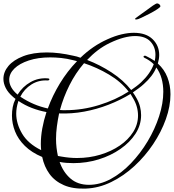

<svg xmlns="http://www.w3.org/2000/svg" viewBox="-30 -1030 1018 1124"><path d="M473 74Q397 77 344 54Q291 31 260 -11.5Q229 -54 217 -111Q155 -137 115.5 -176Q76 -215 58 -261Q40 -307 40 -353Q40 -379 44.5 -403Q49 -427 60 -449L61 -451Q57 -454 53 -457Q49 -460 45 -464Q17 -488 3.5 -515Q-10 -542 -10 -568Q-10 -609 19.5 -644Q49 -679 106 -701Q163 -723 244 -723Q315 -723 398 -704Q409 -702 420 -699Q431 -696 441 -692Q476 -726 516 -753.5Q556 -781 599 -800Q643 -820 682 -829Q721 -838 753 -838Q825 -838 863.5 -800.5Q902 -763 902 -708Q902 -685 894 -658Q932 -624 950 -577.5Q968 -531 968 -478Q968 -408 941 -332.5Q914 -257 866.5 -186Q819 -115 756.5 -57.5Q694 0 621.5 35.5Q549 71 473 74ZM738 -503Q754 -514 768.5 -525Q783 -536 796 -548Q850 -599 870 -654Q847 -677 815 -692Q810 -695 810 -698Q810 -701 814 -703Q818 -705 823 -703Q838 -696 851 -688.5Q864 -681 876 -673Q878 -682 879 -691.5Q880 -701 880 -709Q880 -756 850 -787.5Q820 -819 761 -819Q731 -819 694.5 -809.5Q658 -800 614 -779Q576 -761 542.5 -735.5Q509 -710 480 -679Q554 -651 623 -606Q692 -561 738 -503ZM250 -395Q277 -470 320.5 -541.5Q364 -613 421 -672L397 -678Q362 -687 328.5 -690.5Q295 -694 264 -694Q193 -694 138.5 -676Q84 -658 54 -628.5Q24 -599 24 -563Q24 -541 36 -519Q48 -497 73 -476Q102 -523 149 -549.5Q196 -576 252 -571Q259 -570 259 -566Q259 -559 248 -559Q196 -562 154 -535.5Q112 -509 89 -464L92 -462Q166 -413 250 -395ZM354 -385Q453 -385 550 -415Q647 -445 723 -494Q678 -552 608 -593.5Q538 -635 462 -660Q412 -602 376.5 -531Q341 -460 321 -386Q329 -385 337.5 -385Q346 -385 354 -385ZM491 52Q555 52 618 18Q681 -16 736.5 -74Q792 -132 834.5 -203Q877 -274 901.5 -349.5Q926 -425 926 -493Q926 -534 916 -570Q906 -606 885 -635Q875 -610 856.5 -585.5Q838 -561 812 -538Q798 -525 781.5 -513Q765 -501 748 -489Q754 -481 759.5 -472Q765 -463 770 -454Q784 -429 790 -404.5Q796 -380 796 -356Q796 -298 763.5 -247.5Q731 -197 675 -158Q619 -119 548 -97Q477 -75 400 -75Q380 -75 359.5 -76.5Q339 -78 319 -82Q340 -22 382.5 15Q425 52 491 52ZM421 -105Q493 -105 557.5 -124.5Q622 -144 671.5 -178Q721 -212 749.5 -257Q778 -302 778 -354Q778 -380 770.5 -406.5Q763 -433 746 -460L734 -480Q675 -444 605.5 -417Q536 -390 462.5 -376.5Q389 -363 316 -366Q308 -328 303 -290Q298 -252 298 -217Q298 -190 301 -165Q304 -140 309 -117L332 -113Q355 -109 377 -107Q399 -105 421 -105ZM211 -151Q210 -160 209.5 -168.5Q209 -177 209 -187Q209 -231 217.5 -278Q226 -325 242 -374Q198 -382 156.5 -398Q115 -414 78 -439L76 -433Q65 -398 65 -365Q65 -306 99.5 -247.5Q134 -189 211 -151ZM770 -916Q760 -916 760 -919Q760 -921 771.5 -929.5Q783 -938 797 -948Q811 -958 818 -963Q847 -985 865.5 -997.5Q884 -1010 890 -1010Q896 -1010 902.5 -1005Q909 -1000 909 -993Q909 -988 890 -975.5Q871 -963 845 -949.5Q819 -936 797.5 -926Q776 -916 770 -916Z"/></svg>

Font: Mea Culpa
Style: Regular
Weight: 400
Designer: Robert E. Leuschke
Foundry: Robert E. Leuschke
Version: Version 1.010; ttfautohint (v1.8.3)